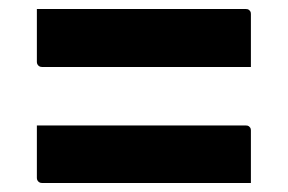

<svg xmlns="http://www.w3.org/2000/svg" viewBox="-20 -513 640 427"><path d="M62 -493H526Q531 -493 533 -491.5Q535 -490 536.5 -488Q538 -486 538 -482Q538 -451 538 -423Q538 -395 538 -364H74Q70 -364 67.5 -365.5Q65 -367 63.5 -369.5Q62 -372 62 -375Q62 -406 62 -434Q62 -462 62 -493ZM62 -234H526Q531 -234 533 -232.5Q535 -231 536.5 -229Q538 -227 538 -223Q538 -193 538 -165Q538 -137 538 -106H74Q70 -106 67.5 -107.5Q65 -109 63.5 -111.5Q62 -114 62 -117Q62 -148 62 -176Q62 -204 62 -234Z"/></svg>

Font: Recursive Monospace
Style: Bold
Weight: 700
Version: Version 1.047